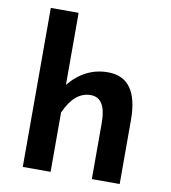

<svg xmlns="http://www.w3.org/2000/svg" viewBox="-86 -855 826 929"><g transform="rotate(10 327.0 -390.5)"><path d="M564.5 0H427.7V-276.4Q427.7 -399.4 352.1 -399.4Q272.9 -399.4 225.1 -291.5V0H88.4V-781.2H225.1V-427.2Q303.2 -522.5 415.5 -522.5Q564.5 -522.5 564.5 -314Z"/></g></svg>

Font: Cadman
Style: Bold
Weight: 700
Designer: Paul James MIller
Foundry: High-Logic / Made with FontCreator
Version: Version 2.114;March 28, 2021;FontCreator 13.0.0.2683 64-bit